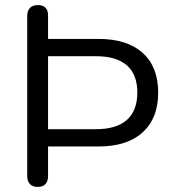

<svg xmlns="http://www.w3.org/2000/svg" viewBox="-20 -730 674 755"><path d="M128 5Q108 5 97.5 -6.5Q87 -18 87 -38V-667Q87 -688 98 -699Q109 -710 129 -710Q149 -710 159 -699.5Q169 -689 169 -671V-577H367Q480 -577 541 -522Q602 -467 602 -366Q602 -265 541 -209.5Q480 -154 367 -154H169V-38Q169 -18 159 -6.5Q149 5 128 5ZM169 -222H357Q438 -222 479 -258.5Q520 -295 520 -366Q520 -437 479 -473Q438 -509 357 -509H169Z"/></svg>

Font: Nunito ExtraLight
Style: Regular
Weight: 400
Version: Version 3.602